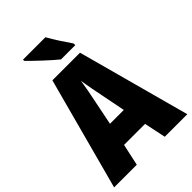

<svg xmlns="http://www.w3.org/2000/svg" viewBox="-265 -1039 1150 1150"><g transform="rotate(-45 310.0 -463.5)"><path d="M345 -927H155V-917C187 -883 278 -798 317 -767H438V-781C416 -812 367 -886 345 -927ZM429 0H620L426 -715H192L0 0H192L222 -138H400ZM340 -434 369 -287H252L282 -436C293 -487 305 -551 311 -592C317 -549 330 -483 340 -434Z"/></g></svg>

Font: Noto Sans Condensed Black
Style: Regular
Weight: 900
Width: 3
Designer: Monotype Design Team
Foundry: Monotype Imaging Inc.
Version: Version 2.013